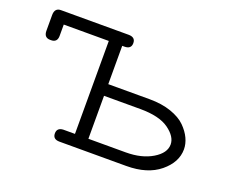

<svg xmlns="http://www.w3.org/2000/svg" viewBox="-102 -778 1137 945"><g transform="rotate(20 466.5 -305.5)"><path d="M37.1 -491.2V-573.2Q37.1 -611.3 70.8 -610.8H423.8Q460 -610.8 460 -579.8Q460 -548.8 424.8 -548.8H413.1V-348.1H629.9Q693.8 -348.1 742.9 -331.1Q792 -314 819.1 -286.9Q846.2 -259.8 859.6 -231Q873 -202.1 873 -173.8Q873 -106 808.6 -53Q744.1 0 633.8 0H284.2Q249 0 249 -30.8Q249 -60.5 282.2 -62H342.8V-548.8H106.9V-487.8Q106 -454.6 73.2 -455.1H69.8Q37.1 -455.1 37.1 -491.2ZM413.1 -62H608.9Q691.9 -62 747.6 -95.5Q803.2 -128.9 803.2 -173.8Q803.2 -214.8 753.2 -251Q703.1 -287.1 603 -287.1H413.1Z"/></g></svg>

Font: CMU Typewriter Text Variable Width
Style: Medium
Weight: 500
Version: Version 0.7.0